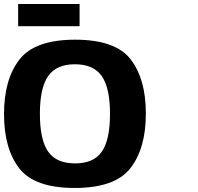

<svg xmlns="http://www.w3.org/2000/svg" viewBox="-142 -912 985 953"><path d="M-46.5 -76.5Q-122 -174 -122 -346Q-122 -518 -45.5 -616.5Q31 -715 231 -715Q431 -715 506.5 -617.5Q582 -520 582 -348Q582 -176 505.5 -77.5Q429 21 229 21Q29 21 -46.5 -76.5ZM97 -534.5Q56 -476 56 -347Q56 -218 97 -159.5Q138 -101 230.5 -101Q323 -101 363.5 -159.5Q404 -218 404 -347Q404 -476 363 -534.5Q322 -593 230 -593Q138 -593 97 -534.5ZM-52 -782V-892H253V-782Z"/></svg>

Font: Fix15 Mono
Style: Bold
Weight: 700
Designer: Carrois Corporate & Edenspiekermann AG
Foundry: Carrois Corporate GbR & Edenspiekermann AG
Version: Version 3.206